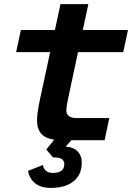

<svg xmlns="http://www.w3.org/2000/svg" viewBox="-20 -682 643 934"><path d="M284.4 0Q217 0 188.6 -23.8Q160.2 -47.6 160.2 -95.6Q160.2 -124 166.8 -159.8Q173.4 -195.6 182.2 -234.4L274.2 -661.8H409.8L317 -230Q311.2 -201.6 307 -180.3Q302.8 -159 302.8 -144.4Q302.8 -127.2 315.1 -117.4Q327.4 -107.6 353.8 -107.6H511.6L489 0ZM58.4 -428.4 81.6 -536H602.6L579.4 -428.4ZM228.2 232Q177.4 232 150.2 209.1Q123 186.2 116.4 149.2L188.2 120.8Q192.6 139.8 204.2 149.5Q215.8 159.2 239 159.2Q264.4 159.2 278.6 148.7Q292.8 138.2 292.8 116.8Q292.8 101.6 282.1 92.6Q271.4 83.6 237.6 83.6L205.2 45.2L249.8 -10H336L299.6 31.2Q340.4 34.6 359.1 55.8Q377.8 77 377.8 107.2Q378.4 166.4 338.8 199.2Q299.2 232 228.2 232Z"/></svg>

Font: Geist Mono
Style: Italic
Weight: 400
Italic angle: -12°
Monospace: yes
Designer: Basement.studio, Andrés Briganti, Mateo Zaragoza
Foundry: Basement.studio, Vercel, Andrés Briganti, Guido Ferreyra, Mateo Zaragoza
Version: Version 1.500